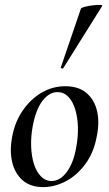

<svg xmlns="http://www.w3.org/2000/svg" viewBox="-20 -752 445 786"><path d="M157 14Q104 14 72 -14.5Q40 -43 29.5 -90Q19 -137 30 -193Q41 -253 73 -299.5Q105 -346 150 -372.5Q195 -399 247 -399Q302 -399 334.5 -371Q367 -343 377.5 -296.5Q388 -250 376 -193Q364 -127 329 -80Q294 -33 248.5 -9.5Q203 14 157 14ZM191 -11Q226 -11 253.5 -48Q281 -85 292 -149Q300 -191 299 -231Q298 -271 288 -304Q278 -337 259.5 -356Q241 -375 215 -375Q182 -375 154.5 -340Q127 -305 114 -236Q106 -193 107.5 -152.5Q109 -112 119 -80.5Q129 -49 147.5 -30Q166 -11 191 -11ZM239 -473Q238 -470 232.5 -472Q227 -474 229 -476L311 -716Q312 -720 326.5 -724Q341 -728 358.5 -730Q376 -732 388.5 -732Q401 -732 398 -727Z"/></svg>

Font: Cormorant Garamond Light SemiBold
Style: Italic
Weight: 600
Italic angle: -10°
Version: Version 4.001